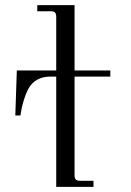

<svg xmlns="http://www.w3.org/2000/svg" viewBox="-20 -732 512 752"><path d="M412.1 -456.1V-432.1H272V-45.9Q272 -33.7 276.9 -28.8Q281.7 -23.9 293.9 -23.9H346.2V0H200.2V-432.1H178.2Q116.2 -432.1 89.8 -381.8Q79.1 -360.4 71.8 -335Q64.5 -309.6 62.5 -294.9L60.1 -279.8H40L45.9 -456.1H200.2V-666Q200.2 -678.2 195.3 -683.1Q190.4 -688 178.2 -688H126V-711.9H272V-456.1Z"/></svg>

Font: Flanker Steampunk
Style: Regular
Weight: 400
Designer: Alexey Kryukov, Leonardo Di Lena
Foundry: Alexey Kryukov, Leonardo Di Lena
Version: 1.210